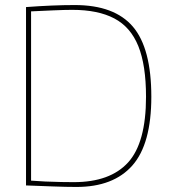

<svg xmlns="http://www.w3.org/2000/svg" viewBox="-20 -730 673 760"><path d="M283 10Q243 10 189.5 8Q136 6 83 4V-702Q190 -710 276 -710Q433 -710 506 -624.5Q579 -539 579 -347Q579 -160 504 -75Q429 10 283 10ZM272 -9Q416 -9 487 -87Q558 -165 558 -347Q558 -472 527.5 -547.5Q497 -623 432.5 -657Q368 -691 266 -691Q238 -691 191 -689Q144 -687 103 -685V-15Q126 -13 159 -11.5Q192 -10 223 -9.5Q254 -9 272 -9Z"/></svg>

Font: Georama Thin
Style: Regular
Weight: 100
Designer: Jean-Baptiste Levee
Foundry: Production Type
Version: Version 1.000